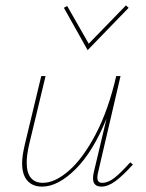

<svg xmlns="http://www.w3.org/2000/svg" viewBox="-20 -689 541 712"><path d="M473 -79Q437 -39 409 -18Q381 3 356 3Q325 3 325 -28Q325 -39 328 -51L375 -249Q325 -126 260 -61.5Q195 3 136 3Q101 3 81.5 -19Q62 -41 62 -84Q62 -110 72 -153L133 -407H149L88 -153Q79 -114 79 -86Q79 -48 94.5 -29.5Q110 -11 139 -11Q184 -11 236 -56.5Q288 -102 335 -191.5Q382 -281 411 -407H427L344 -51Q341 -39 341 -30Q341 -11 359 -11Q381 -11 404.5 -29.5Q428 -48 463 -87ZM217 -660 229 -667 309 -527 447 -669 457 -660 305 -503Z"/></svg>

Font: Ysabeau Thin
Style: Italic
Weight: 200
Italic angle: -12°
Designer: Christian Thalmann (Catharsis Fonts)
Version: Version 0.003